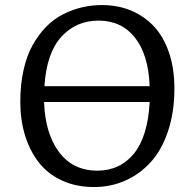

<svg xmlns="http://www.w3.org/2000/svg" viewBox="-20 -735 755 766"><path d="M61 -328.1Q61 -397 73.7 -454.6Q86.4 -512.2 109.6 -554Q132.8 -595.7 163.3 -627.2Q193.8 -658.7 230.7 -677.5Q267.6 -696.3 306.6 -705.6Q345.7 -714.8 387.2 -714.8Q449.7 -714.8 502.2 -693.1Q554.7 -671.4 593.5 -630.4Q632.3 -589.4 654.1 -525.6Q675.8 -461.9 675.8 -381.8Q675.8 -288.1 650.6 -212.4Q625.5 -136.7 581.5 -88.4Q537.6 -40 479.7 -14.4Q421.9 11.2 355 11.2Q283.7 11.2 227.1 -14.9Q170.4 -41 134.5 -87.4Q98.6 -133.8 79.8 -195.1Q61 -256.3 61 -328.1ZM373 -652.8Q284.2 -652.8 225.1 -588.6Q166 -524.4 157.2 -391.1H577.1Q572.3 -516.6 518.6 -584.7Q464.8 -652.8 373 -652.8ZM368.2 -54.2Q459 -54.2 514.4 -122.3Q569.8 -190.4 577.1 -328.1H155.8Q160.2 -202.1 215.6 -128.2Q271 -54.2 368.2 -54.2Z"/></svg>

Font: Literata Book
Style: Italic
Weight: 400
Italic angle: -3°
Designer: Latin by Veronika Burian and Jose Scaglione. Greek by Irene Vlachou. Cyrillic by Vera Evstafieva
Foundry: TypeTogether
Version: Version 1.003;PS 001.003;hotconv 1.0.88;makeotf.lib2.5.64775